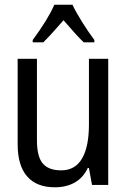

<svg xmlns="http://www.w3.org/2000/svg" viewBox="-20 -786 540 816"><path d="M55 -174V-536H137V-190Q137 -120 162 -91Q187 -62 240 -62Q299 -62 328.5 -112Q358 -162 358 -257V-536H440V0H371L358 -72H353Q334 -31 298 -10.5Q262 10 213 10Q136 10 95.5 -36Q55 -82 55 -174ZM119 -616Q184 -704 211 -766H288Q303 -734 329 -692.5Q355 -651 381 -616V-606H336Q309 -631 250 -700L235 -683Q188 -629 164 -606H119Z"/></svg>

Font: Noto Sans Mono UI Cond
Style: Regular
Weight: 400
Width: 3
Monospace: yes
Designer: Monotype Design team
Foundry: Monotype Imaging Inc.
Version: Version 1.000